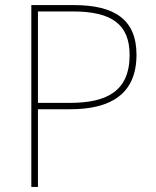

<svg xmlns="http://www.w3.org/2000/svg" viewBox="-20 -827 613 754"><path d="M270 -807H103V-93H129V-398H256C414 -398 516 -457 516 -612C516 -751 429 -807 270 -807ZM266 -782C418 -782 489 -732 489 -611C489 -465 394 -423 254 -423H129V-782Z"/></svg>

Font: Noto Sans Kannada UI Thin
Style: Regular
Weight: 100
Designer: Jelle Bosma - Monotype Design Team
Foundry: Monotype Imaging Inc.
Version: Version 2.005